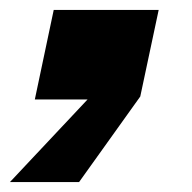

<svg xmlns="http://www.w3.org/2000/svg" viewBox="-100 -200 386 386"><path d="M-80 166 76 0H-30L8 -180H219L182 -6L59 166Z"/></svg>

Font: Hubot Sans Condensed ExtraLight Black
Style: Italic
Weight: 900
Italic angle: -12.0243°
Version: Version 2.000